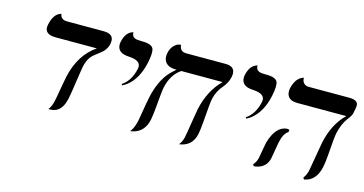

<svg xmlns="http://www.w3.org/2000/svg" viewBox="-65 -833 2121 1118"><g transform="rotate(15 996.0 -273.5)"><path d="M393.1 -291Q390.1 -277.8 370.6 -145.5Q365.7 -110.8 359.9 -85Q340.8 0.5 273.9 1H262.7Q278.3 -18.1 285.6 -48.8Q293 -82.5 302.2 -138.7Q310.1 -184.6 314.9 -207Q345.2 -345.7 443.8 -413.1H195.8Q129.4 -413.1 131.8 -460.9Q132.3 -467.8 133.8 -474.1Q147.9 -540 188.5 -552.7Q192.4 -553.7 192.9 -554.2Q196.3 -521 234.4 -520H456.5Q525.4 -520 513.7 -460Q513.2 -458.5 513.2 -458Q505.4 -419.9 467.8 -393.1Q429.7 -365.2 418.5 -350.6Q400.9 -326.2 393.1 -291Z M641.6 -243.2 637.2 -250Q689.5 -284.7 705.6 -360.8Q714.8 -404.3 656.2 -413.1Q647 -414.6 638.2 -415Q566.9 -417.5 566.4 -469.7Q566.4 -478.5 568.4 -486.8Q581.1 -545.9 621.6 -558.1Q621.6 -558.1 626 -559.1Q623.5 -525.9 662.1 -522Q671.4 -521 689 -521Q746.1 -521 756.8 -495.6Q766.1 -472.2 753.4 -411.1Q731.4 -308.1 668.5 -259.3Q654.8 -249.5 641.6 -243.2Z M1167 -298.8Q1162.6 -277.8 1153.8 -159.7Q1149.9 -111.3 1144.5 -85Q1129.9 -15.6 1065.4 -0.5Q1049.8 2 1050.3 2Q1067.4 -17.6 1073.7 -48.8Q1078.1 -69.8 1088.4 -136Q1098.6 -202.1 1103 -223.1Q1128.9 -341.3 1202.1 -413.1H953.1Q896.5 -375.5 878.9 -293.9Q874 -272 864.7 -161.1Q860.8 -119.1 855.5 -92.8Q839.4 -17.6 772.9 -1Q772.9 -1 755.9 2Q775.9 -21.5 786.1 -67.9Q788.6 -80.6 794.9 -118.7Q805.2 -181.6 812 -214.8Q835 -321.8 888.7 -379.9Q905.3 -397.5 924.3 -413.1Q854 -413.1 846.2 -463.9Q844.2 -478.5 847.7 -494.1Q854 -522.9 870.1 -539.3Q886.2 -555.7 899.4 -558.1L912.6 -560.1Q914.6 -521.5 952.1 -520H1191.9Q1257.8 -520 1245.6 -456.1Q1245.1 -454.6 1245.1 -454.1Q1237.3 -418.5 1210.4 -387.2Q1179.7 -352.1 1168.5 -305.7Q1167.5 -301.8 1167 -298.8Z M1389.6 -243.2 1385.3 -250Q1437.5 -284.7 1453.6 -360.8Q1462.9 -404.3 1404.3 -413.1Q1395 -414.6 1386.2 -415Q1314.9 -417.5 1314.5 -469.7Q1314.5 -478.5 1316.4 -486.8Q1329.1 -545.9 1369.6 -558.1Q1369.6 -558.1 1374 -559.1Q1371.6 -525.9 1410.2 -522Q1419.4 -521 1437 -521Q1494.1 -521 1504.9 -495.6Q1514.2 -472.2 1501.5 -411.1Q1479.5 -308.1 1416.5 -259.3Q1402.8 -249.5 1389.6 -243.2Z M1608.4 -159.2Q1606.4 -149.9 1599.6 -108.4Q1592.8 -67.9 1590.8 -58.1Q1579.1 -3.4 1523.4 10.3Q1513.2 12.7 1502.9 13.2L1498 2Q1513.7 -13.2 1520.5 -41Q1522.5 -49.8 1528.8 -88.4Q1535.6 -128.4 1538.1 -138.2Q1567.9 -241.7 1634.3 -248Q1644.5 -247.6 1650.4 -244.1L1647.5 -231Q1620.6 -215.3 1608.4 -159.2ZM1918.5 -295.9Q1913.1 -270 1905.3 -160.2Q1901.9 -113.8 1895.5 -85Q1876 1 1806.2 12.2L1800.3 2Q1816.9 -19 1822.8 -48.8Q1827.1 -69.8 1837.9 -136Q1848.6 -202.1 1853 -223.1Q1878.4 -340.8 1949.2 -408.2H1654.3Q1598.1 -408.2 1589.8 -450.2Q1587.4 -463.9 1590.3 -479Q1594.7 -499.5 1602.8 -515.6Q1610.8 -531.7 1619.1 -539.8Q1627.4 -547.9 1635.3 -552.7Q1643.1 -557.6 1647.9 -558.6L1652.8 -560.1Q1652.8 -528.3 1678.2 -518.6Q1685.5 -516.1 1692.4 -516.1H1938.5Q1988.8 -516.1 1991.7 -486.8Q1992.7 -475.1 1988.8 -458L1983.9 -434.1Q1981 -419.4 1959.5 -392.6Q1931.2 -354.5 1918.5 -295.9Z"/></g></svg>

Font: Linux Biolinum Slanted O
Style: Slanted
Weight: 400
Designer: Philipp H. Poll
Foundry: Philipp H. Poll
Version: Version 1.0.4